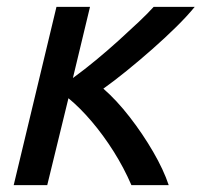

<svg xmlns="http://www.w3.org/2000/svg" viewBox="-20 -541 589 561"><path d="M20 0 145 -521H243L193 -313Q226 -337 260.5 -365.5Q295 -394 327 -423Q359 -452 386 -477.5Q413 -503 429 -521H549Q527 -494 494.5 -462Q462 -430 424.5 -397Q387 -364 350 -334Q313 -304 282 -282Q321 -248 359 -199Q397 -150 427.5 -97.5Q458 -45 473 0H364Q342 -51 312 -98.5Q282 -146 248 -186Q214 -226 180 -254L118 0Z"/></svg>

Font: Ubuntu Sans Medium
Style: Italic
Weight: 500
Italic angle: -13.5°
Designer: Dalton Maag Ltd
Foundry: Dalton Maag Ltd
Version: Version 1.006